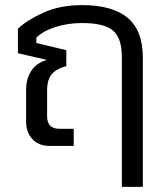

<svg xmlns="http://www.w3.org/2000/svg" viewBox="-20 -570 648 750"><path d="M456 160V-347Q456 -422 421 -451Q386 -480 301 -480Q245 -480 196.5 -464.5Q148 -449 122 -423V-402L239 -374V-312Q201 -302 182.5 -280.5Q164 -259 164 -217V-116Q164 -67 211 -67H268V0H174Q131 0 106.5 -26.5Q82 -53 82 -96V-219Q82 -260 101 -291.5Q120 -323 163 -336L50 -362V-458Q88 -493 151.5 -521.5Q215 -550 301 -550Q419 -550 478.5 -500.5Q538 -451 538 -344V160Z"/></svg>

Font: Kanit Light
Style: Regular
Weight: 300
Designer: Katatrad Team
Foundry: CadsonDemak
Version: Version 2.000; ttfautohint (v1.8.3)